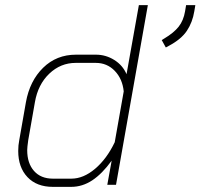

<svg xmlns="http://www.w3.org/2000/svg" viewBox="-20 -720 781 748"><path d="M51 -132Q51 -154 55 -174L81 -322Q96 -405 148 -456Q200 -507 276 -507H354Q392 -507 425 -486.5Q458 -466 473 -431L521 -700H556L432 0H398L415 -94Q378 -43 339.5 -17.5Q301 8 257 8H186Q123 8 87 -30Q51 -68 51 -132ZM258 -24Q305 -24 350.5 -62.5Q396 -101 427 -166L462 -364Q457 -413 427 -444Q397 -475 353 -475H275Q216 -475 172 -433Q128 -391 116 -322L90 -174Q86 -146 86 -135Q86 -84 112.5 -54Q139 -24 186 -24ZM610 -564 620 -570Q657 -592 676 -616Q695 -640 701 -676L705 -700H741L737 -676Q730 -633 708 -600Q686 -567 637 -541L626 -535Z"/></svg>

Font: Bai Jamjuree ExtraLight
Style: Italic
Weight: 275
Italic angle: -10°
Version: Version 1.000; ttfautohint (v1.6)